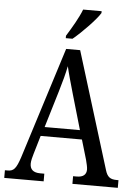

<svg xmlns="http://www.w3.org/2000/svg" viewBox="-61 -977 731 1024"><g transform="rotate(5 304.5 -465.5)"><path d="M263 -784V-771H299C349 -812 420 -886 441 -921V-931H342C325 -886 292 -831 263 -784ZM1 0H212V-41H190C152 -41 135 -58 135 -88C135 -103 141 -126 146 -142L175 -240H396L427 -135C432 -116 437 -95 437 -83C437 -56 420 -41 386 -41H366V0H609V-41H600C565 -41 549 -52 538 -89L345 -714H270L82 -119C61 -55 48 -41 16 -41H1ZM192 -289 251 -485C267 -538 279 -583 287 -623C296 -583 310 -535 327 -475L381 -289Z"/></g></svg>

Font: Noto Serif Khmer Condensed
Style: Regular
Weight: 400
Width: 3
Designer: Danh Hong and the Monotype Design Team
Foundry: Monotype Imaging Inc.
Version: Version 2.004